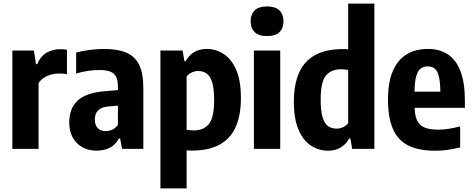

<svg xmlns="http://www.w3.org/2000/svg" viewBox="-20 -828 2628 1068"><path d="M48.8 0V-547H168.7L180.1 -471.2H186.9Q206.4 -516.4 240.2 -535.5Q274 -554.5 315.6 -554.5Q325.6 -554.5 335.5 -553.5Q345.5 -552.5 352.4 -551.1V-415.3Q341.4 -417.7 329.3 -418.4Q317.3 -419.1 306.2 -419.1Q283.6 -419.1 262 -412.8Q240.5 -406.4 222.9 -394.3Q205.2 -382.2 194.5 -365.6V0Z M517.8 10.1Q450.2 10.1 407.7 -32.2Q365.2 -74.5 365.2 -147Q365.2 -225.2 412.6 -269.1Q459.9 -313 567.2 -321L654.6 -328.6L674.4 -243.6L583.7 -236Q545.4 -233.1 526.5 -214.6Q507.6 -196.2 507.6 -163.7Q507.6 -130.7 524 -114.7Q540.5 -98.7 568.5 -98.7Q585.1 -98.7 603 -106.1Q620.9 -113.4 635.9 -132.8V-345.7Q635.9 -380.8 625.7 -401Q615.6 -421.3 592.7 -429.9Q569.7 -438.5 531.6 -438.5Q503.5 -438.5 469.6 -433.7Q435.7 -428.9 403.5 -419V-535.8Q437.9 -545.3 479.9 -550.5Q521.9 -555.7 559.3 -555.7Q634.2 -555.7 682.6 -535.2Q730.9 -514.7 754.1 -467.2Q777.3 -419.7 777.3 -339.1V0H658.9L648.1 -57.5H641.3Q622.1 -21.6 589.9 -5.7Q557.6 10.1 517.8 10.1Z M872.3 220V-547H995.7L1005.7 -487.4H1012.5Q1028.4 -518 1058 -536.9Q1087.7 -555.7 1129.8 -555.7Q1179.9 -555.7 1223.3 -528.3Q1266.7 -500.9 1293.4 -440.8Q1320 -380.8 1320 -282.8Q1320 -186.6 1290.9 -121.4Q1261.8 -56.3 1201.2 -23.3Q1140.6 9.7 1046.5 9.7Q1039.7 9.7 1032.4 9.3Q1025.1 8.8 1018 8.2V220ZM1058 -102.6Q1113.1 -102.6 1142.1 -138.4Q1171 -174.1 1171 -269.7Q1171 -336.6 1159.7 -371.8Q1148.3 -407 1128.4 -419.9Q1108.4 -432.9 1082.5 -432.9Q1064.2 -432.9 1046.6 -425Q1029 -417.1 1018 -402V-106.1Q1026.6 -104.9 1038.4 -103.7Q1050.1 -102.6 1058 -102.6Z M1392.3 0V-547H1538.7V0ZM1465.5 -627.3Q1419 -627.3 1396.6 -649.4Q1374.1 -671.4 1374.1 -709.6Q1374.1 -748.3 1396.6 -770.2Q1419 -792.1 1465.5 -792.1Q1512.3 -792.1 1534.6 -770.2Q1556.9 -748.3 1556.9 -709.6Q1556.9 -671.4 1534.6 -649.4Q1512.3 -627.3 1465.5 -627.3Z M1804.9 10.4Q1754.8 10.4 1711.4 -17Q1668 -44.5 1641.3 -104.5Q1614.7 -164.5 1614.7 -262.5Q1614.7 -358.7 1643.8 -423.9Q1672.9 -489.1 1733.5 -522Q1794.1 -555 1888.2 -555Q1895.3 -555 1902.6 -554.6Q1910 -554.3 1916.7 -553.5V-808H2062.4V0H1939L1929 -57.9H1922.2Q1906.3 -27.4 1876.7 -8.5Q1847.2 10.4 1804.9 10.4ZM1852.2 -112.5Q1870.6 -112.5 1888.1 -120.4Q1905.7 -128.4 1916.7 -143.3V-439.2Q1908.1 -440.8 1896.6 -441.7Q1885.1 -442.7 1876.6 -442.7Q1821.6 -442.7 1792.6 -407Q1763.7 -371.4 1763.7 -275.6Q1763.7 -208.7 1775 -173.5Q1786.4 -138.3 1806.3 -125.4Q1826.3 -112.5 1852.2 -112.5Z M2400.4 10.4Q2309.1 10.4 2251.2 -18.6Q2193.2 -47.7 2165.7 -110.6Q2138.2 -173.5 2138.2 -275.6Q2138.2 -368.6 2164.3 -431Q2190.5 -493.4 2240.1 -524.6Q2289.8 -555.7 2360.2 -555.7Q2427.2 -555.7 2472.9 -524.5Q2518.7 -493.2 2542.2 -430Q2565.8 -366.8 2565.8 -271.4V-228.3H2244.4V-318.2H2450.7L2429.4 -309Q2429.4 -369.3 2421.4 -401.8Q2413.5 -434.3 2397.8 -446.6Q2382.2 -458.8 2359.5 -458.8Q2336.3 -458.8 2319.9 -446.6Q2303.5 -434.3 2294.6 -401.8Q2285.8 -369.3 2285.8 -309V-245.2Q2285.8 -192.4 2298.4 -162.2Q2310.9 -132 2339.9 -119.4Q2368.9 -106.8 2418.6 -106.8Q2447.3 -106.8 2477.2 -111.7Q2507.1 -116.5 2539.7 -125V-8.2Q2501.7 1.4 2468.7 5.9Q2435.7 10.4 2400.4 10.4Z"/></svg>

Font: Encode Sans Condensed Thin
Style: Regular
Weight: 100
Width: 3
Designer: Multiple Designers
Foundry: Impallari Type
Version: Version 3.002